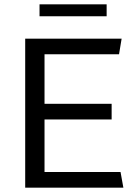

<svg xmlns="http://www.w3.org/2000/svg" viewBox="-20 -864 635 884"><path d="M96 0V-686H540L528 -614H185V-386H494V-314H185V-72H535L548 0ZM162 -789V-844H471V-789Z"/></svg>

Font: Chivo Medium Light
Style: Regular
Weight: 300
Version: Version 2.002